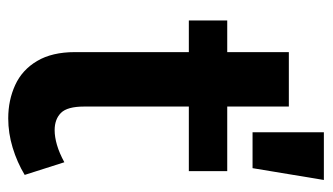

<svg xmlns="http://www.w3.org/2000/svg" viewBox="-186 -596 788 455"><g transform="rotate(90 207.5 -368.0)"><path d="M232 -174Q232 -134 247 -119Q262 -104 288 -104Q304 -104 323 -109.5Q342 -115 364 -127L394 -33Q364 -15 329.5 -4.5Q295 6 260 6Q217 6 181 -10.5Q145 -27 124 -62.5Q103 -98 103 -152V-659H232ZM28 -513H385V-422H28ZM293 -742H406L378 -573H293Z"/></g></svg>

Font: Alexandria Medium
Style: Regular
Weight: 500
Designer: Mohamed Gaber
Foundry: Kief Type Foundry
Version: Version 5.100